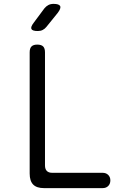

<svg xmlns="http://www.w3.org/2000/svg" viewBox="-20 -970 640 990"><path d="M207 0Q169 0 151 -18.5Q133 -37 133 -75V-700Q133 -721 142.5 -730.5Q152 -740 172 -740Q193 -740 202.5 -730.5Q212 -721 212 -700V-117Q212 -98 221.5 -88.5Q231 -79 249 -79H509Q527 -79 538 -68Q549 -57 549 -40Q549 -22 538 -11Q527 0 509 0ZM175 -810Q147 -810 142 -820.5Q137 -831 154 -853L209 -927Q218 -938 229.5 -944Q241 -950 256 -950Q284 -950 290 -939Q296 -928 278 -904L219 -831Q211 -821 200 -815.5Q189 -810 175 -810Z"/></svg>

Font: Maple Mono NL Light
Style: Regular
Weight: 300
Monospace: yes
Designer: subframe7536
Version: Version 7.000